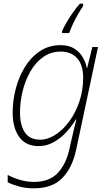

<svg xmlns="http://www.w3.org/2000/svg" viewBox="-20 -786 582 1046"><path d="M164 240Q120 240 84 230Q48 220 22 207V167Q49 182 87.5 193.5Q126 205 164 205Q248 205 293.5 157.5Q339 110 358 27L367 -14Q373 -42 381.5 -77Q390 -112 396 -135H393Q372 -100 341.5 -66.5Q311 -33 272.5 -11.5Q234 10 190 10Q120 10 84.5 -40Q49 -90 49 -173Q49 -236 65.5 -301Q82 -366 115 -420Q148 -474 197 -507Q246 -540 311 -540Q355 -540 384.5 -521.5Q414 -503 430.5 -474.5Q447 -446 453 -416H455L483 -530H514L395 29Q374 128 319.5 184Q265 240 164 240ZM199 -25Q240 -25 281.5 -51.5Q323 -78 357.5 -125Q392 -172 412.5 -233Q433 -294 433 -362Q433 -432 400.5 -468.5Q368 -505 312 -505Q257 -505 215.5 -475.5Q174 -446 146 -397.5Q118 -349 103.5 -290.5Q89 -232 89 -173Q89 -104 115.5 -64.5Q142 -25 199 -25ZM318 -606V-616Q327 -637 343 -664.5Q359 -692 378 -719Q397 -746 415 -766H433V-753Q423 -739 408 -713.5Q393 -688 379 -659Q365 -630 357 -606Z"/></svg>

Font: Noto Sans Disp ExtLt
Style: Italic
Weight: 200
Italic angle: -12°
Designer: Monotype Design Team
Foundry: Monotype Imaging Inc.
Version: Version 2.000;GOOG;noto-source:20170915:90ef993387c0